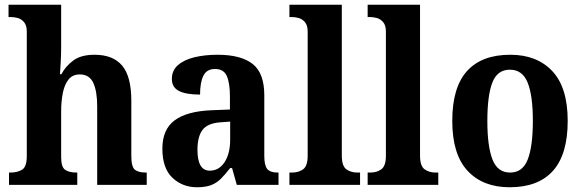

<svg xmlns="http://www.w3.org/2000/svg" viewBox="-20 -780 2458 810"><path d="M18 0V-52H24Q53 -52 73 -64Q93 -76 93 -121V-647Q93 -673 81.5 -686.5Q70 -700 55 -704Q40 -708 27 -708H16V-760H238V-581Q238 -547 236 -514.5Q234 -482 233 -467H239Q257 -501 289.5 -525Q322 -549 379 -549Q457 -549 495.5 -503Q534 -457 534 -355V-123Q534 -76 549 -64Q564 -52 596 -52H599V0H390V-331Q390 -395 373.5 -430.5Q357 -466 317 -466Q286 -466 269 -444.5Q252 -423 245 -387.5Q238 -352 238 -310V-117Q238 -75 255 -63.5Q272 -52 303 -52H306V0Z M811 10Q750 10 707.5 -30Q665 -70 665 -153Q665 -234 717 -272.5Q769 -311 874 -315L950 -318V-374Q950 -429 937 -459Q924 -489 887 -489Q852 -489 838 -460.5Q824 -432 824 -381Q764 -381 734.5 -396.5Q705 -412 705 -447Q705 -483 731 -505.5Q757 -528 800.5 -538.5Q844 -549 898 -549Q996 -549 1045.5 -510.5Q1095 -472 1095 -378V-123Q1095 -82 1107.5 -67Q1120 -52 1151 -52H1155V0H979L959 -71H951Q930 -44 912 -26Q894 -8 870.5 1Q847 10 811 10ZM865 -60Q904 -60 927.5 -96Q951 -132 951 -191V-267L910 -264Q855 -260 834 -231.5Q813 -203 813 -148Q813 -60 865 -60Z M1201 0V-52H1212Q1240 -52 1259 -66Q1278 -80 1278 -123V-647Q1278 -673 1266.5 -686.5Q1255 -700 1240 -704Q1225 -708 1212 -708H1201V-760H1422V-123Q1422 -80 1441 -66Q1460 -52 1488 -52H1499V0Z M1531 0V-52H1542Q1570 -52 1589 -66Q1608 -80 1608 -123V-647Q1608 -673 1596.5 -686.5Q1585 -700 1570 -704Q1555 -708 1542 -708H1531V-760H1752V-123Q1752 -80 1771 -66Q1790 -52 1818 -52H1829V0Z M2130 10Q2017 10 1952.5 -59.5Q1888 -129 1888 -270Q1888 -411 1950 -480Q2012 -549 2133 -549Q2245 -549 2310 -480Q2375 -411 2375 -270Q2375 -129 2313 -59.5Q2251 10 2130 10ZM2132 -52Q2185 -52 2206.5 -107.5Q2228 -163 2228 -270Q2228 -377 2206 -431.5Q2184 -486 2131 -486Q2078 -486 2057 -431.5Q2036 -377 2036 -270Q2036 -163 2057.5 -107.5Q2079 -52 2132 -52Z"/></svg>

Font: Noto Serif Devanagari SemiCondensed
Style: Bold
Weight: 700
Width: 4
Designer: Universal Thirst, Indian Type Foundry and the Monotype Design Team
Foundry: Monotype Imaging Inc.
Version: Version 2.004; ttfautohint (v1.8.4.7-5d5b)